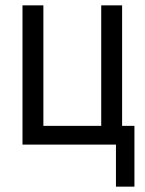

<svg xmlns="http://www.w3.org/2000/svg" viewBox="-20 -540 540 717"><path d="M413 157V0H64V-520H142V-70H358V-520H436V-70H482V157Z"/></svg>

Font: Iosevka
Style: Regular
Weight: 400
Monospace: yes
Designer: Belleve Invis
Foundry: Belleve Invis
Version: Version 33.2.3; ttfautohint (v1.8.4)